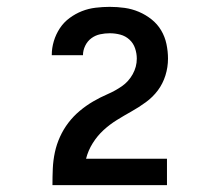

<svg xmlns="http://www.w3.org/2000/svg" viewBox="-20 -863 640 560"><path d="M133 -323V-324Q133 -348 134 -371.5Q135 -395 140 -418.5Q145 -442 155 -464Q165 -486 179.5 -505Q194 -524 212.5 -539.5Q231 -555 251.5 -567Q272 -579 294 -588.5Q316 -598 335.5 -611.5Q355 -625 367 -646.5Q379 -668 379 -692Q379 -707 374 -722Q369 -737 357.5 -747.5Q346 -758 331 -762Q316 -766 300 -766Q286 -766 272 -763Q258 -760 246.5 -751.5Q235 -743 228.5 -729.5Q222 -716 222 -702H131V-703Q131 -723 137 -743Q143 -763 154.5 -780.5Q166 -798 183 -810.5Q200 -823 219 -830.5Q238 -838 259 -840.5Q280 -843 300 -843Q322 -843 343.5 -840Q365 -837 385 -828.5Q405 -820 422 -806.5Q439 -793 450 -774.5Q461 -756 465.5 -734.5Q470 -713 470 -692Q470 -667 462.5 -643Q455 -619 440.5 -599.5Q426 -580 405.5 -565Q385 -550 363.5 -538Q342 -526 321 -513Q300 -500 282 -483.5Q264 -467 250.5 -445.5Q237 -424 231 -400H467V-323Z"/></svg>

Font: Iosevka Book
Style: Bold
Weight: 700
Designer: Belleve Invis
Foundry: Belleve Invis
Version: Version 28.0.7; ttfautohint (v1.8.3)